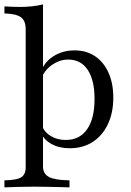

<svg xmlns="http://www.w3.org/2000/svg" viewBox="-23 -652 588 859"><path d="M-3.2 186.3V154.8Q50.8 154 71.4 141.5Q91.9 129 91.9 96.8V-521Q91.9 -559.7 70.6 -575Q49.2 -590.3 -3.2 -591.9V-623.4Q11.3 -622.6 28.6 -621.8Q46 -621 65.3 -621Q124.2 -621 169.4 -632.3V92.7Q169.4 125.8 196.4 139.9Q223.4 154 287.9 154.8V186.3Q272.6 185.5 246.8 185.1Q221 184.7 190.7 183.9Q160.5 183.1 131.5 183.1Q90.3 183.1 53.2 184.3Q16.1 185.5 -3.2 186.3ZM288.7 11.3Q241.9 11.3 207.7 -7.7Q173.4 -26.6 160.5 -57.3L166.1 -85.5Q178.2 -58.1 206.5 -41.9Q234.7 -25.8 271 -25.8Q333.1 -25.8 366.5 -73.4Q400 -121 400 -209.7Q400 -293.5 369.4 -339.5Q338.7 -385.5 282.3 -385.5Q244.4 -385.5 210.5 -362.1Q176.6 -338.7 162.1 -301.6L158.1 -325Q171.8 -371 213.7 -398.8Q255.6 -426.6 310.5 -426.6Q363.7 -426.6 402.4 -400.4Q441.1 -374.2 462.5 -326.6Q483.9 -279 483.9 -215.3Q483.9 -146.8 459.3 -95.6Q434.7 -44.4 391.1 -16.5Q347.6 11.3 288.7 11.3Z"/></svg>

Font: Playfair 12pt
Style: Regular
Weight: 400
Designer: Claus Eggers Sørensen
Foundry: Claus Eggers Sørensen
Version: Version 2.000;gftools[0.9.28]